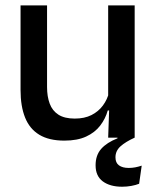

<svg xmlns="http://www.w3.org/2000/svg" viewBox="-20 -509 580 710"><path d="M154 -489V-187Q154 -152 163.8 -125.8Q173.5 -99.5 196 -85Q218.5 -70.5 256.5 -70.5Q292.5 -70.5 318.2 -83.5Q344 -96.5 360.5 -118.8Q377 -141 383.5 -168.5L399.5 -100.5H378.5Q370 -70 350.5 -44.5Q331 -19 298.5 -4Q266 11 218 11Q161 11 125.2 -10.8Q89.5 -32.5 72.8 -74.2Q56 -116 56 -176V-489ZM478 -489V0H380L384 -114.5L380 -120.5V-489ZM431.5 181.5Q387 181.5 360.2 161.8Q333.5 142 333.5 102.5V102Q333.5 65 354.2 41.5Q375 18 414.5 2.5V-7L478 -7.5V0Q444 15.5 425.5 32.2Q407 49 407 72.5V73Q407 93 420 102.5Q433 112 456 112Q468.5 112 480.2 109.8Q492 107.5 504 103.5L494.5 170.5Q482 175.5 465.5 178.5Q449 181.5 431.5 181.5Z"/></svg>

Font: Anek Latin Medium
Style: Regular
Weight: 500
Designer: Yesha Goshar
Foundry: Ek Type
Version: Version 1.003